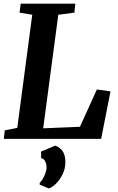

<svg xmlns="http://www.w3.org/2000/svg" viewBox="-20 -763 649 1055"><path d="M1.1 0 6.2 -46.7 74.9 -60.2 157.2 -682 87.4 -693.4 93.8 -743H393.9L388.7 -693.4L300.3 -682L217.3 -58L419.3 -66.3L512.3 -271.4L587.2 -261L535.7 0ZM197.8 251.2 198.5 240.4Q206.1 234.9 214.9 220.1Q223.7 205.3 230.1 187.1Q236.5 168.8 235.6 153.3Q235.2 136.8 227.9 122.7Q220.6 108.7 205.9 106V69.7L284 37Q315.5 50.1 327.5 73Q339.6 96 339.1 129.3Q338.9 164.5 323.5 195.4Q308.1 226.2 287.1 246.8Q266 267.4 247.9 272.3Z"/></svg>

Font: Merriweather Light
Style: Italic
Weight: 300
Italic angle: -7.8°
Designer: Eben Sorkin
Foundry: Eben Sorkin
Version: Version 2.101